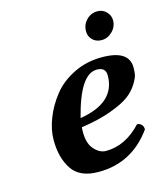

<svg xmlns="http://www.w3.org/2000/svg" viewBox="-99 -707 674 792"><g transform="rotate(-15 237.5 -311.0)"><path d="M363.8 -365.2Q363.8 -400.4 325.2 -399.9Q254.4 -399.9 210 -224.1Q363.8 -249 363.8 -365.2ZM475.1 -369.1Q475.1 -353 472.7 -339.1Q470.2 -325.2 454.6 -300Q439 -274.9 412.6 -255.4Q386.2 -235.8 332.5 -216.3Q278.8 -196.8 205.1 -186Q200.2 -124 224.1 -95Q248 -65.9 276.9 -65.9Q359.9 -65.9 428.2 -139.2Q439.5 -139.2 447.3 -130.6Q455.1 -122.1 454.1 -109.9Q367.2 10.3 225.1 9.8Q145 9.8 112.1 -39.6Q79.1 -88.9 79.1 -165Q79.1 -209 97.7 -256.6Q116.2 -304.2 149.7 -346.7Q183.1 -389.2 238 -416.5Q293 -443.8 357.9 -443.8Q475.1 -444.3 475.1 -369.1ZM324.2 -564Q324.2 -591.8 343.5 -611.8Q362.8 -631.8 390.1 -631.8Q413.1 -631.8 428.5 -616Q443.8 -600.1 443.8 -579.1Q443.8 -552.2 423.8 -532.2Q403.8 -512.2 377.9 -512.2Q354 -512.2 339.1 -527.1Q324.2 -542 324.2 -564Z"/></g></svg>

Font: Linux Libertine O
Style: Semibold Italic
Weight: 600
Italic angle: -11.5°
Designer: Philipp H. Poll
Foundry: Philipp H. Poll
Version: Version 5.1.2